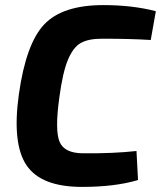

<svg xmlns="http://www.w3.org/2000/svg" viewBox="-20 -722 632 754"><path d="M516 -129 522 -15Q432 12 302 12Q142 12 84.5 -72.5Q27 -157 54 -351Q82 -551 154 -626.5Q226 -702 386 -702Q500 -702 592 -678L572 -565Q491 -570 380 -570Q327 -570 297 -553Q267 -536 246.5 -486.5Q226 -437 213 -339Q195 -210 214 -165Q233 -120 307 -120Q426 -119 516 -129Z"/></svg>

Font: Ezarion
Style: Bold Italic
Weight: 700
Italic angle: -8°
Designer: Natanael Gama
Version: Version 1.001;PS 001.001;hotconv 1.0.70;makeotf.lib2.5.58329